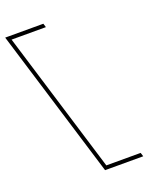

<svg xmlns="http://www.w3.org/2000/svg" viewBox="-307 -750 758 946"><g transform="rotate(-20 71.5 -277.0)"><path d="M28.3 -668H38.3L44.4 -648H34.4H-135.6L91.2 94H261.2H271.2L277.4 114H267.4H87.4H77.4L74.3 104L-158.7 -658L-161.7 -668H-151.7Z"/></g></svg>

Font: Nordica Plus
Style: NordicaClassicUltLtCondOpObl
Weight: 300
Version: Version 1.01